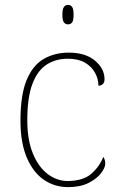

<svg xmlns="http://www.w3.org/2000/svg" viewBox="-20 -758 488 788"><path d="M259 10Q205 10 161 -19.5Q117 -49 90.5 -110Q64 -171 64 -263Q64 -369 89.5 -430Q115 -491 160 -516.5Q205 -542 262 -542Q331 -542 370 -509Q409 -476 409 -433Q409 -408 384 -406Q384 -434 370 -459.5Q356 -485 328.5 -501Q301 -517 258 -517Q209 -517 171.5 -493Q134 -469 113 -413.5Q92 -358 92 -264Q92 -184 115 -128Q138 -72 176 -43.5Q214 -15 259 -15Q322 -16 355 -45Q388 -74 404 -114Q412 -103 412 -86Q412 -70 394.5 -47Q377 -24 343 -7Q309 10 259 10ZM259 -658Q249 -658 242.5 -666Q236 -674 236 -698Q236 -721 242.5 -729.5Q249 -738 259 -738Q270 -738 276 -729.5Q282 -721 282 -698Q282 -674 276 -666Q270 -658 259 -658Z"/></svg>

Font: Noto Serif Tamil Thin
Style: Regular
Weight: 100
Designer: Indian Type Foundry, Tom Grace, and the Monotype Design Team
Foundry: Monotype Imaging Inc.
Version: Version 2.004; ttfautohint (v1.8.4.7-5d5b)